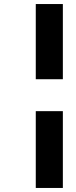

<svg xmlns="http://www.w3.org/2000/svg" viewBox="-20 -720 375 950"><path d="M157 -700H291V-328H157ZM157 -170H291V210H157Z"/></svg>

Font: Cairo
Style: Bold Italic
Weight: 700
Italic angle: -13°
Designer: Mohamed Gaber, Accademia di Belle Arti di Urbino and others
Foundry: Kief Type Foundry, Accademia di Belle Arti di Urbino and others
Version: Version 3.011